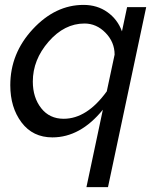

<svg xmlns="http://www.w3.org/2000/svg" viewBox="-20 -551 639 784"><path d="M400 -103Q308 10 194 10Q114 10 68 -51Q22 -112 22 -203Q22 -333 114 -432Q206 -531 321 -531Q377 -531 418.5 -501.5Q460 -472 478 -423L499 -522H577L421 213H333ZM416 -178 448 -328Q448 -379 411 -417Q374 -455 325 -455Q243 -455 178.5 -381Q114 -307 114 -218Q114 -153 148 -109.5Q182 -66 240 -66Q335 -66 416 -178Z"/></svg>

Font: Raleway-v4020 Medium
Style: Italic
Weight: 500
Italic angle: -12°
Designer: Matt McInerney, Pablo Impallari, Rodrigo Fuenzalida
Foundry: Matt McInerney, Pablo Impallari, Rodrigo Fuenzalida
Version: Version 4.020;PS 004.020;hotconv 1.0.88;makeotf.lib2.5.64775